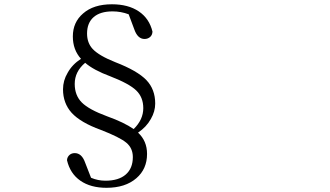

<svg xmlns="http://www.w3.org/2000/svg" viewBox="-20 -768 1540 897"><path d="M477.5 109.4Q403.3 109.4 355.5 76.2Q307.6 43 293 -19.5Q293.9 -35.2 305.7 -44.9Q315.4 -52.7 329.1 -52.7Q362.3 -52.7 377.9 -7.8L405.3 62.5Q437.5 76.2 472.7 76.2Q534.2 76.2 567.4 47.4Q600.6 18.6 600.6 -34.2Q600.6 -76.2 569.8 -101.6Q539.1 -127 451.2 -161.1Q356.4 -195.3 314.5 -241.2Q274.4 -286.1 274.4 -350.6Q274.4 -391.6 295.9 -427.7Q317.4 -466.8 358.4 -493.2Q320.3 -535.2 320.3 -597.7Q320.3 -664.1 368.2 -705.1Q417 -748 502.9 -748Q579.1 -748 628.4 -714.8Q677.7 -681.6 692.4 -620.1Q691.4 -603.5 680.7 -594.7Q669.9 -585.9 655.3 -585.9Q623 -585.9 607.4 -630.9L581.1 -701.2Q544.9 -714.8 505.9 -714.8Q448.2 -714.8 417.5 -688Q386.7 -661.1 386.7 -611.3Q386.7 -567.4 413.1 -539.1Q442.4 -507.8 518.6 -477.5Q622.1 -437.5 664.1 -393.6Q705.1 -350.6 705.1 -284.2Q705.1 -247.1 684.6 -211.9Q664.1 -174.8 625 -148.4Q667 -109.4 667 -48.8Q667 21.5 617.2 64.5Q565.4 109.4 477.5 109.4ZM604.5 -165Q649.4 -209 649.4 -262.7Q649.4 -313.5 616.7 -345.2Q584 -377 496.1 -411.1Q417 -440.4 377.9 -474.6Q329.1 -433.6 329.1 -376Q329.1 -322.3 362.3 -289.1Q395.5 -255.9 480.5 -224.6Q559.6 -196.3 604.5 -165Z"/></svg>

Font: Bpmf GenYo Min R
Style: R
Weight: 400
Foundry: But Ko
Version: Version 1.320